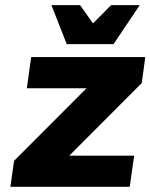

<svg xmlns="http://www.w3.org/2000/svg" viewBox="-20 -720 580 740"><path d="M247.1 -120.1H497.1L480 0H20L34.2 -100.1L313.5 -379.9H83.5L100.1 -500H540L526.4 -399.9ZM518.6 -700.2 417.5 -549.8H237.3L178.2 -700.2H288.6L338.4 -629.9L408.2 -700.2Z"/></svg>

Font: Fivo Sans Heavy
Style: Regular
Weight: 900
Designer: Alexander Slobzheninov
Foundry: Alexander Slobzheninov
Version: 1.0